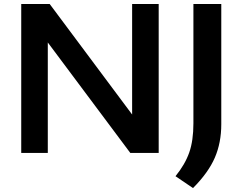

<svg xmlns="http://www.w3.org/2000/svg" viewBox="-20 -760 1206 954"><path d="M85.5 0V-740H227L636.5 -191V-740H768.5V0H627.5L217.5 -549V0ZM939 174.5 852 115.5Q899.5 57 920.2 -2Q941 -61 941 -147V-740H1079.5V-142.5Q1079.5 -51 1047.5 23.2Q1015.5 97.5 939 174.5Z"/></svg>

Font: Encode Sans Expanded SemiBold
Style: Regular
Weight: 600
Width: 7
Designer: Multiple Designers
Foundry: Impallari Type
Version: Version 3.000; ttfautohint (v1.8.3) -l 8 -r 50 -G 200 -x 14 